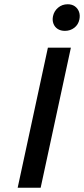

<svg xmlns="http://www.w3.org/2000/svg" viewBox="-20 -882 395 902"><path d="M63 0 205 -658H313L171 0ZM285 -737Q265 -737 251 -746Q237 -755 231 -771Q225 -787 229 -806Q234 -830 253 -846Q272 -862 298 -862Q318 -862 331.5 -852.5Q345 -843 351 -827Q357 -811 353 -791Q348 -766 329 -751.5Q310 -737 285 -737Z"/></svg>

Font: Ysabeau Office SemiBold
Style: Italic
Weight: 600
Italic angle: -12°
Designer: Christian Thalmann (Catharsis Fonts)
Version: Version 2.001;gftools[0.9.30]; featfreeze: tnum,lnum,ss02